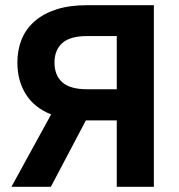

<svg xmlns="http://www.w3.org/2000/svg" viewBox="-20 -720 690 740"><path d="M177 -279Q112 -305 79.5 -357Q47 -409 47 -479Q47 -528 63.5 -568.5Q80 -609 114 -638.5Q148 -668 198 -684Q248 -700 316 -700H573V0H430V-256H311L176 0H24ZM430 -376V-581H316Q250 -581 220 -554Q190 -527 190 -479Q190 -430 220 -403Q250 -376 316 -376Z"/></svg>

Font: Golos UI
Style: Bold
Weight: 700
Designer: A.Korolkova, Vitaly Kuzmin
Foundry: ParaType Ltd
Version: Version 2.000